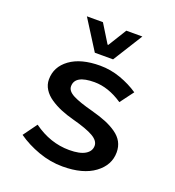

<svg xmlns="http://www.w3.org/2000/svg" viewBox="-135 -837 870 956"><g transform="rotate(20 300.0 -359.0)"><path d="M261.2 -574.2 162.1 -731H247.1L307.1 -633.8H311L371.1 -731H456.1L357.9 -574.2ZM303.2 13.2Q238.3 13.2 175.5 -9.3Q112.8 -31.7 63 -66.9L116.2 -140.1Q205.6 -75.2 306.2 -75.2Q362.3 -75.2 390.6 -92.3Q418.9 -109.4 418.9 -138.2Q418.9 -164.6 384.5 -184.6Q350.1 -204.6 272.9 -225.1Q235.8 -234.9 205.1 -247.8Q174.3 -260.7 147.9 -278.6Q121.6 -296.4 106.7 -320.1Q91.8 -343.8 91.8 -371.1Q91.8 -438.5 149.7 -480.7Q207.5 -522.9 309.1 -522.9Q364.7 -522.9 418 -503.9Q471.2 -484.9 513.2 -456.1L460 -384.8Q384.3 -436 310.1 -436Q207 -436 207 -377Q207 -351.6 241.7 -333.7Q276.4 -315.9 345.2 -297.9Q390.6 -285.6 423.1 -272.5Q455.6 -259.3 481.4 -241.2Q507.3 -223.1 520.3 -199.2Q533.2 -175.3 533.2 -145Q533.2 -77.1 472.2 -32Q411.1 13.2 303.2 13.2Z"/></g></svg>

Font: Office Code Pro Medium
Style: Regular
Weight: 500
Designer: Nathan Rutzky & Paul D. Hunt
Foundry: Adobe Systems Incorporated
Version: Version 1.004;PS 001.004;hotconv 1.0.70;makeotf.lib2.5.58329